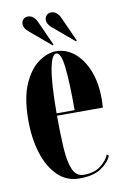

<svg xmlns="http://www.w3.org/2000/svg" viewBox="-81 -737 518 796"><g transform="rotate(-10 178.0 -339.0)"><path d="M188.5 10Q135 10 97.5 -26.5Q60 -63 40.5 -125Q21 -187 21 -263.5Q21 -358.5 46.8 -416.2Q72.5 -474 110.2 -500.2Q148 -526.5 183 -526.5Q226 -526.5 260.8 -497.8Q295.5 -469 315.8 -418Q336 -367 336 -299.5Q336 -280.5 334.5 -262.5H141.5Q141.5 -183.5 145.2 -125Q149 -66.5 163.2 -34.2Q177.5 -2 208.5 -2Q253.5 -2 280.2 -22.8Q307 -43.5 316.5 -68L324.5 -62Q312.5 -33.5 279.8 -11.8Q247 10 188.5 10ZM183 -517Q164 -517 153 -457.5Q142 -398 141.5 -272.5H217.5Q217.5 -393 210.2 -455Q203 -517 183 -517ZM272.5 -552.5 183.5 -627.5Q164.5 -644 164.5 -660.5Q164.5 -672 171.8 -680.2Q179 -688.5 191.5 -688.5Q204 -688.5 213.5 -680.8Q223 -673 228.5 -661.5L276.5 -555.5ZM175 -552.5 86 -627.5Q66.5 -644 66.5 -660.5Q66.5 -672 73.8 -680.2Q81 -688.5 93.5 -688.5Q106 -688.5 115.5 -680.8Q125 -673 130.5 -661.5L178.5 -555.5Z"/></g></svg>

Font: Imbue 100pt
Style: Bold
Weight: 700
Designer: Tyler Finck
Foundry: Etcetera Type Company
Version: Version 1.102; ttfautohint (v1.8.3)